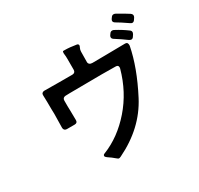

<svg xmlns="http://www.w3.org/2000/svg" viewBox="-177 -1066 1355 1306"><g transform="rotate(-30 500.0 -413.0)"><path d="M860 -847Q868 -847 875 -843Q931 -812 963 -791Q975 -782 975 -772Q975 -765 971 -758L961 -743Q953 -732 943 -732Q936 -732 928 -738Q870 -778 843 -793Q829 -801 829 -812Q829 -818 834 -826Q835 -827 842 -837Q849 -847 860 -847ZM849 -607Q819 -452 723.5 -268.5Q628 -85 419 16Q409 21 402 21Q398 21 384 9Q365 -8 336 -27Q323 -36 323 -44Q323 -54 336 -58Q465 -109 568 -227Q671 -345 715 -505Q716 -508 716 -514Q716 -532 695 -532Q666 -533 588 -533Q477 -533 335 -531Q323 -530 300 -530Q277 -528 277 -505V-460Q277 -440 278 -424L279 -351Q279 -329 256 -329H195Q184 -329 177.5 -335.5Q171 -342 171 -353L173 -462Q173 -487 172 -498Q172 -559 170 -607Q169 -619 175.5 -625.5Q182 -632 193 -632Q228 -631 312 -631H366H413Q424 -631 430.5 -637.5Q437 -644 437 -655V-742Q437 -765 435 -775Q434 -780 434 -788Q434 -802 440 -802H450Q489 -802 543 -793Q554 -790 554 -779Q554 -775 548 -763Q542 -751 542 -736L541 -656Q541 -645 549 -638.5Q557 -632 571 -632L674 -633Q784 -635 826 -635Q841 -635 845.5 -627.5Q850 -620 849 -607ZM765 -720Q765 -729 770 -735L778 -746Q785 -756 797 -756Q804 -756 811 -752Q862 -725 902 -695Q912 -688 912 -677Q912 -672 907 -662L897 -647Q890 -637 880 -637Q872 -637 861 -645Q825 -672 777 -702Q765 -710 765 -720Z"/></g></svg>

Font: Shippori Gochic B2 Bold
Style: Regular
Weight: 700
Designer: FONTDASU
Foundry: FONTDASU / Google Inc. / but / Adobe
Version: Version 1.130